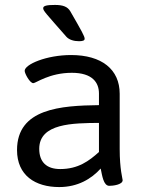

<svg xmlns="http://www.w3.org/2000/svg" viewBox="-20 -752 585 778"><path d="M203 -732C171 -732 155 -729 155 -719C155 -708 165 -699 249 -603C260 -591 279 -585 300 -585C316 -585 323 -588 323 -595C323 -605 311 -626 265 -706C254 -725 235 -732 203 -732ZM268 -529C168 -529 80 -491 80 -465C80 -454 101 -415 115 -415C125 -415 180 -457 271 -457C354 -457 381 -418 381 -373V-326C228 -324 49 -313 49 -144C49 -41 123 6 220 6C295 6 350 -27 388 -69C394 -41 399 1 423 1C436 1 477 -3 477 -22C477 -27 465 -66 465 -148V-372C465 -471 392 -529 268 -529ZM381 -254V-136C341 -100 297 -67 224 -67C168 -67 139 -96 139 -149C139 -253 277 -253 381 -254Z"/></svg>

Font: Asap
Style: Regular
Weight: 400
Designer: Pablo Cosgaya
Foundry: Pablo Cosgaya
Version: Version 1.007;PS 001.007;hotconv 1.0.70;makeotf.lib2.5.58329